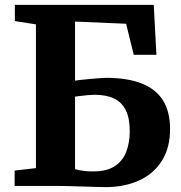

<svg xmlns="http://www.w3.org/2000/svg" viewBox="-20 -763 744 788"><path d="M413 5Q403.5 5 377.8 4.2Q352 3.5 320 2.5Q288 1.5 259 0.8Q230 0 214 0H40V-63L127.5 -73V-663L41 -676.5V-743H611L622 -538H529L497.5 -665.5L288 -674.5V-432Q293 -433 308.8 -434.8Q324.5 -436.5 345.2 -438.5Q366 -440.5 385 -442Q404 -443.5 415.5 -443.5Q503.5 -443.5 562 -420.2Q620.5 -397 649.2 -350.5Q678 -304 678 -233.5Q678 -156 644.2 -102.8Q610.5 -49.5 550.5 -22.2Q490.5 5 413 5ZM362.5 -59.5Q418.5 -59.5 451.2 -81.2Q484 -103 498.2 -140.2Q512.5 -177.5 512.5 -225Q512.5 -278 496.2 -310.8Q480 -343.5 448 -358.8Q416 -374 368.5 -374Q357 -374 340 -372.5Q323 -371 308 -369Q293 -367 288 -366.5V-68.5Q296 -66.5 305.8 -64.5Q315.5 -62.5 329.2 -61Q343 -59.5 362.5 -59.5Z"/></svg>

Font: Merriweather 20pt ExtraBold
Style: Regular
Weight: 800
Version: Version 2.100